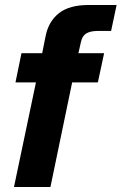

<svg xmlns="http://www.w3.org/2000/svg" viewBox="-20 -749 487 769"><path d="M36 0 124 -419H42L66 -536H149L163 -606Q175 -664 216.5 -696.5Q258 -729 335 -729H447L425 -625H371Q342 -625 325.5 -615Q309 -605 304 -580L294 -536H397L372 -419H269L182 0Z"/></svg>

Font: Mona Sans ExtraLight
Style: Bold Italic
Weight: 700
Italic angle: -11.6951°
Version: Version 2.000